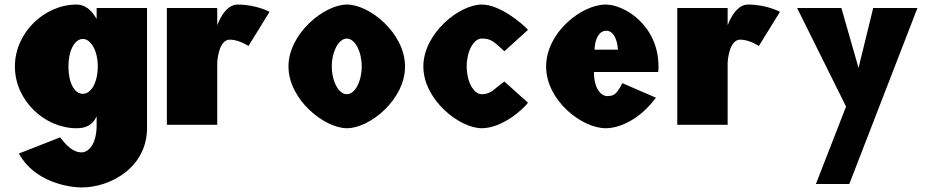

<svg xmlns="http://www.w3.org/2000/svg" viewBox="-20 -548 4082 843"><path d="M62.9 126C130.4 251 282 275 338.4 275C466.8 275 625.6 186 625.6 14V-513H404.3V-467H402.8C380.6 -506 351.6 -528 315.7 -528C176.7 -528 45.4 -406 45.4 -256C45.4 -106 176.7 15 315.7 15C352.7 15 384.3 5 404.3 -37V1C404.3 92 364.3 121 338.4 121C297.8 121 267.9 86 244.2 55ZM280.4 -256C280.4 -327 308.4 -377 343.7 -377C378.5 -377 409.3 -327 409.3 -256C409.3 -186 380.1 -136 343.7 -136C305.7 -136 280.4 -186 280.4 -256Z M712.6 0H933.8V-270C933.8 -283 940.7 -374 989.2 -374C1029.7 -374 1070.9 -346 1070.9 -346L1163.4 -496C1163.4 -496 1105.9 -528 1023.4 -528C964.4 -528 934.9 -439 934.9 -439H933.8V-513H712.6Z M1436.8 -256.3C1436.8 -321.5 1466.7 -378.7 1502.8 -378.7C1538.9 -378.7 1568.2 -321.5 1568.2 -256.3C1568.2 -191 1538.9 -134.3 1502.8 -134.3C1466.7 -134.3 1436.8 -191 1436.8 -256.3ZM1246.6 -256C1246.6 -111 1404.1 15 1503.2 15C1604.3 15 1758.4 -111 1758.4 -256C1758.4 -401 1604.3 -528 1503.2 -528C1404.1 -528 1246.6 -401 1246.6 -256Z M2298.2 -417C2275.7 -442 2176.9 -528 2095.4 -528C1996.3 -528 1838.8 -401 1838.8 -256C1838.8 -111 1996.3 15 2095.4 15C2184.4 15 2275.7 -67 2298.2 -97L2194.5 -190C2150.7 -160 2138 -134.3 2095 -134.3C2058.9 -134.3 2029 -191 2029 -256.3C2029 -321.5 2058.9 -378.7 2095 -378.7C2134.8 -378.7 2145.6 -368 2194.5 -323Z M2870 -232C2871.2 -238 2871.2 -249 2871.2 -256C2871.2 -436 2722.5 -528 2639.5 -528C2534.4 -528 2377.8 -406 2377.8 -256C2377.8 -107 2534.4 15 2639.5 15C2699.6 15 2787.5 -22 2860 -119L2712.2 -183C2689.6 -137 2676.4 -126 2646.3 -126C2622.6 -126 2587.8 -153 2587.8 -232ZM2590.4 -330C2592 -377 2609.9 -413 2642.1 -413C2669.5 -413 2689 -384 2693.3 -330Z M2953.6 0H3174.8V-270C3174.8 -283 3181.7 -374 3230.2 -374C3270.7 -374 3311.9 -346 3311.9 -346L3404.4 -496C3404.4 -496 3346.9 -528 3264.4 -528C3205.4 -528 3175.9 -439 3175.9 -439H3174.8V-513H2953.6Z M3813.9 -513 3749.5 -250 3674.1 -513H3479.8L3694.7 -80L3562.3 260H3708.9L4008.2 -513Z"/></svg>

Font: Blink
Style: Wide
Weight: 400
Designer: Mew Too
Foundry: Cannot Into Space Fonts
Version: Version 001.000